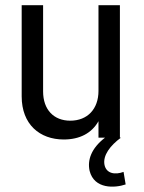

<svg xmlns="http://www.w3.org/2000/svg" viewBox="-20 -527 552 735"><path d="M224 7C285 7 331 -17 357 -63V0H382C329 41 314 86 323 127C341 198 420 193 461 179L453 131C421 143 387 138 380 104C373 68 402 30 443 0H439V-507H357V-179C357 -110 315 -65 249 -65C186 -65 145 -107 145 -177V-507H63V-158C63 -51 132 7 224 7Z"/></svg>

Font: Vanilla Cream Book
Style: Regular
Weight: 400
Designer: Jeremy Tribby, Jinavaṁso
Foundry: Tribby Type
Version: Version 1.422;Glyphs 3.1.2 (3151)